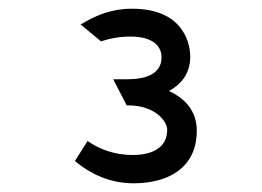

<svg xmlns="http://www.w3.org/2000/svg" viewBox="-20 -865 602 441"><path d="M240 -683 271 -623H274C337 -623 364 -586 364 -567C364 -529 335 -509 284 -509C244 -509 210 -522 186 -538L181 -541L152 -495L156 -492C188 -466 232 -444 287 -444C363 -444 432 -477 432 -565C432 -610 405 -639 368 -656C396 -671 417 -696 417 -735C417 -752 411 -845 283 -845C237 -845 201 -830 171 -812L165 -809L212 -770L215 -771C234 -777 255 -781 280 -781C323 -781 351 -765 351 -733C351 -696 316 -683 274 -683Z"/></svg>

Font: Charger Monospace
Style: Regular
Weight: 400
Designer: Jasper
Foundry: Cannot Into Space Fonts
Version: Version 0.980